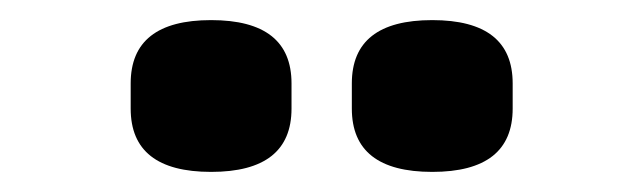

<svg xmlns="http://www.w3.org/2000/svg" viewBox="-20 -771 640 191"><path d="M110 -663V-688Q110 -751 190 -751Q270 -751 270 -688V-663Q270 -600 190 -600Q110 -600 110 -663ZM330 -663V-688Q330 -751 410 -751Q490 -751 490 -688V-663Q490 -600 410 -600Q330 -600 330 -663Z"/></svg>

Font: Aneliza
Style: Bold
Weight: 700
Designer: Mike Abbink, Paul van der Laan, Pieter van Rosmalen
Foundry: Bold Monday
Version: Version 3.0